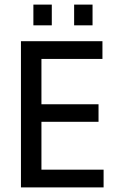

<svg xmlns="http://www.w3.org/2000/svg" viewBox="-20 -814 503 834"><path d="M430 0H71V-635H425V-558H145L160 -572V-347L145 -361H408V-285H145L160 -299V-63L145 -77H430ZM205 -704H125V-794H205ZM382 -704H302V-794H382Z"/></svg>

Font: Gemunu Libre ExtraLight Medium
Style: Regular
Weight: 500
Version: Version 1.100